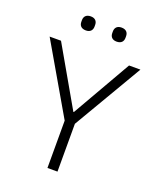

<svg xmlns="http://www.w3.org/2000/svg" viewBox="-159 -981 894 1079"><g transform="rotate(20 287.5 -442.0)"><path d="M195 -800C222 -800 234 -816 234 -837V-847C234 -868 222 -884 195 -884C167 -884 155 -868 155 -847V-837C155 -816 167 -800 195 -800ZM379 -800C407 -800 419 -816 419 -837V-847C419 -868 407 -884 379 -884C352 -884 340 -868 340 -847V-837C340 -816 352 -800 379 -800ZM317 0V-286L559 -698H491L289 -346H286L84 -698H16L257 -283V0Z"/></g></svg>

Font: IBM Plex Thai Looped Light
Style: Regular
Weight: 300
Designer: Mike Abbink, Paul van der Laan, Pieter van Rosmalen, Ben Mitchell, Mark Frömberg
Foundry: Bold Monday
Version: Version 1.0